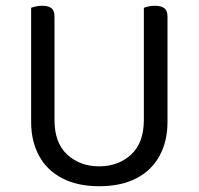

<svg xmlns="http://www.w3.org/2000/svg" viewBox="-20 -633 689 666"><path d="M324 13Q249 13 196 -14.5Q143 -42 115.5 -92.5Q88 -143 88 -210V-292H169V-217Q169 -137 213.5 -96.5Q258 -56 324 -56Q390 -56 434.5 -96.5Q479 -137 479 -217V-292H561V-210Q561 -143 533.5 -92.5Q506 -42 453 -14.5Q400 13 324 13ZM169 -251H88V-606Q93 -608 103.5 -610.5Q114 -613 126 -613Q148 -613 158.5 -604.5Q169 -596 169 -576ZM561 -251H479V-606Q484 -608 494.5 -610.5Q505 -613 517 -613Q539 -613 550 -604.5Q561 -596 561 -576Z"/></svg>

Font: Baloo Tamma 2
Style: Regular
Weight: 400
Designer: Divya Kowshik, Shuchita Grover and Ek Type
Foundry: Ek Type
Version: Version 1.700